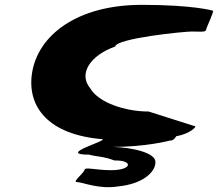

<svg xmlns="http://www.w3.org/2000/svg" viewBox="-20 -574 899 792"><path d="M112 -272C91 -133 180 -18 402 0C425 7 210 64 349 64C372 72 406 70 452 88C530 86 527 128 438 128C376 128 331 114 329 126C327 139 277 177 297 177C320 177 387 208 467 195C570 185 621 135 621 96C625 56 523 34 446 32C584 32 680 6 680 6C691 7 701 -1 707 -12C765 -22 792 -53 785 -53L593 -114C497 -114 387 -150 352 -210C302 -270 353 -346 455 -382C460 -416 738 -444 771 -444C805 -444 828 -440 830 -451C832 -462 865 -530 858 -530C858 -530 779 -554 565 -554C297 -554 136 -428 112 -272Z"/></svg>

Font: Ampere
Style: SCUltExtIta
Weight: 400
Version: Version 1